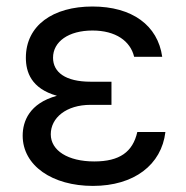

<svg xmlns="http://www.w3.org/2000/svg" viewBox="-20 -573 584 602"><path d="M51.1 -147.7C51.1 -53.3 144.5 9.9 271.3 9.9C400.6 9.9 486.5 -56.5 498.6 -159.1H410.5C396.3 -96.6 355.1 -66.8 275.6 -66.8C193.2 -66.8 139.2 -100.9 139.2 -152C139.2 -203.5 187.5 -244.3 264.2 -244.3H329.5V-316.8H264.2C185 -316.8 146.3 -346.6 146.3 -392C146.3 -442.5 195 -477.3 269.9 -477.3C343 -477.3 388.8 -444.2 400.6 -394.9H488.6C474.8 -493.6 394.2 -552.6 269.9 -552.6C145.6 -552.6 61.1 -492.9 61.1 -392C61.1 -347.7 77.4 -295.5 158.4 -272.7C71.7 -248.9 51.1 -192.1 51.1 -147.7Z"/></svg>

Font: Magic Ui Pro
Style: Regular
Weight: 400
Designer: Stefan Endress, Andreas Faust
Version: Version 1.000;FEAKit 1.0